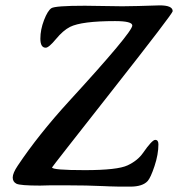

<svg xmlns="http://www.w3.org/2000/svg" viewBox="-20 -694 669 722"><path d="M629.4 -651.9Q629.4 -643.1 402.6 -354.7Q175.8 -66.4 175.8 -64.5Q175.8 -54.2 298.8 -54.2Q421.9 -54.2 460 -72.3Q498 -90.3 517.6 -118.7Q551.8 -168 563.7 -168Q575.7 -168 575.7 -151.4Q575.7 -113.3 561 -69.3Q546.4 -25.4 535.2 -13.2Q516.1 7.8 469.7 7.8H430.2Q417.5 7.8 390.6 6.8L370.1 5.9Q307.1 2.9 229.5 2.9H169.9L130.4 3.9Q55.7 3.9 41.7 -3.2Q27.8 -10.3 27.8 -26.6Q27.8 -43 46.9 -71.3Q125 -188 238.8 -312.5Q477.5 -572.8 477.5 -598.1Q477.5 -614.7 412.6 -614.7Q287.1 -614.7 243.2 -592.8Q217.3 -579.6 190.4 -547.1Q163.6 -514.6 151.9 -514.6Q131.8 -514.6 131.8 -548.6Q131.8 -582.5 145.5 -618.2Q159.2 -653.8 173.1 -663.1Q187 -672.4 299.3 -672.4L439.9 -670.4Q459.5 -670.4 500 -671.4L580.6 -673.8Q629.4 -673.8 629.4 -651.9Z"/></svg>

Font: Averia Serif Libre
Style: Italic
Weight: 400
Italic angle: -7.90001°
Version: Version 1.002